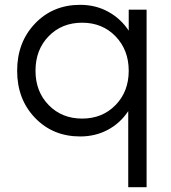

<svg xmlns="http://www.w3.org/2000/svg" viewBox="-20 -545 706 795"><path d="M513 -418V-505H587V230H511V-85Q478 -35 426.5 -7.5Q375 20 312 20Q199 20 125 -57Q51 -134 51 -252Q51 -370 125 -447.5Q199 -525 312 -525Q376 -525 428 -496.5Q480 -468 513 -418ZM127 -252Q127 -166 181.5 -110Q236 -54 320 -54Q404 -54 458.5 -110Q513 -166 513 -252Q513 -338 458.5 -394.5Q404 -451 320 -451Q236 -451 181.5 -395Q127 -339 127 -252Z"/></svg>

Font: Metropolitano
Style: Regular
Weight: 400
Designer: Fonts by Alex Slobzheninov & Chris M. Simpson / Changes by Cristiano Sobral
Foundry: Fonts by Alex Slobzheninov & Chris M. Simpson / Changes by Cristiano Sobral
Version: Version 1.00;August 30, 2020;FontCreator 13.0.0.2681 64-bit